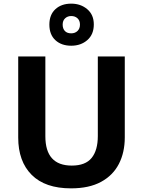

<svg xmlns="http://www.w3.org/2000/svg" viewBox="-20 -1024 786 1054"><path d="M665 -270Q665 -187 632.5 -124Q600 -61 534.5 -25.5Q469 10 370 10Q228 10 154 -64Q80 -138 80 -269V-714H229V-276Q229 -115 374 -115Q449 -115 483 -157Q517 -199 517 -277V-714H665ZM371 -773Q317 -773 284 -803.5Q251 -834 251 -889Q251 -943 284 -973.5Q317 -1004 371 -1004Q423 -1004 459 -973.5Q495 -943 495 -890Q495 -835 459.5 -804Q424 -773 371 -773ZM371 -841Q392 -841 405.5 -854Q419 -867 419 -889Q419 -911 405.5 -923.5Q392 -936 371 -936Q351 -936 337.5 -923.5Q324 -911 324 -889Q324 -867 336 -854Q348 -841 371 -841Z"/></svg>

Font: Noto Sans Syriac
Style: Bold
Weight: 700
Designer: Patrick Giasson and the Monotype Design Team
Foundry: Monotype Imaging Inc.
Version: Version 3.000; ttfautohint (v1.8.4.7-5d5b)